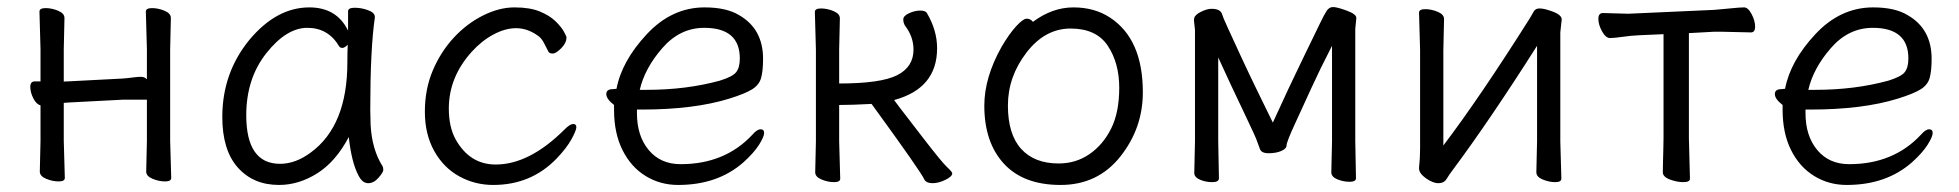

<svg xmlns="http://www.w3.org/2000/svg" viewBox="-20 -507 5561 545"><path d="M395 -20 397 -108V-224H328L174 -216L161 -215V-108L164 -2Q164 8 146.5 8Q129 8 111 0.5Q93 -7 93 -20L95 -108V-208Q83 -211 74.5 -228Q66 -245 66 -260.5Q66 -276 79 -276H95V-367L92 -474Q92 -484 109.5 -484Q127 -484 145 -476.5Q163 -469 163 -456L161 -367V-275Q164 -276 168 -276H173L327 -284Q342 -285 356.5 -287Q371 -289 380.5 -289Q390 -289 397 -282V-367L394 -474Q394 -484 411.5 -484Q429 -484 447 -476.5Q465 -469 465 -456L463 -367V-108L466 -2Q466 8 448.5 8Q431 8 413 0.5Q395 -7 395 -20Z M679 -180Q679 -42 775 -42Q819 -42 862 -74Q966 -150 966 -330Q966 -355 967 -380Q958 -371 952 -371Q946 -371 943 -375Q912 -428 852.5 -428Q793 -428 736 -356Q679 -284 679 -180ZM1044 -457Q1031 -368 1031 -195Q1031 -179 1032 -152Q1036 -82 1066 -35Q1068 -31 1068 -24.5Q1068 -18 1054.5 -2.5Q1041 13 1025 13Q1009 13 998 -8Q978 -45 970 -118Q933 -48 880.5 -15Q828 18 772 18Q699 18 655 -31.5Q611 -81 611 -175Q611 -300 688 -394Q765 -486 858 -486Q936 -486 968 -420V-475Q968 -485 987 -485Q1006 -485 1025 -478Q1044 -471 1044 -459Z M1559 -56Q1487 18 1380 18Q1328 18 1283.5 -6.5Q1239 -31 1212.5 -78.5Q1186 -126 1186 -190Q1186 -254 1208.5 -307Q1231 -360 1268 -400Q1305 -440 1351 -463Q1397 -486 1440.5 -486Q1484 -486 1512 -474.5Q1540 -463 1556.5 -447Q1573 -431 1580.5 -417.5Q1588 -404 1588 -401Q1588 -385 1573 -370Q1558 -355 1549 -355Q1540 -355 1537 -360Q1530 -374 1523 -387Q1516 -400 1505 -407Q1476 -427 1445 -427Q1414 -427 1380.5 -409Q1347 -391 1319 -360Q1254 -288 1254 -199Q1254 -147 1273 -112Q1313 -40 1387 -40Q1483 -40 1583 -140Q1598 -155 1607 -155Q1616 -155 1616 -146Q1616 -137 1602 -111.5Q1588 -86 1559 -56Z M1816 -252Q1928 -252 2023 -278Q2059 -289 2069.5 -302Q2080 -315 2080 -341Q2080 -428 1979 -428Q1910 -428 1860 -370.5Q1810 -313 1796 -252ZM1720 -254 1730 -255Q1745 -334 1816 -410Q1887 -486 1980 -486Q2042 -486 2078 -464Q2146 -425 2146 -340Q2146 -306 2140.5 -286Q2135 -266 2115 -253.5Q2095 -241 2050 -227Q1950 -196 1801 -196H1788V-186Q1788 -121 1821.5 -81Q1855 -41 1912 -41Q2038 -41 2116 -125Q2129 -140 2139 -140Q2149 -140 2149 -129.5Q2149 -119 2134.5 -96Q2120 -73 2090 -46Q2017 18 1905 18Q1854 18 1812.5 -7.5Q1771 -33 1747 -81Q1723 -129 1723 -195V-209Q1701 -226 1701 -240Q1701 -254 1720 -254Z M2294 -18 2296 -106V-366L2293 -473Q2293 -483 2310.5 -483Q2328 -483 2346 -475.5Q2364 -468 2364 -455L2362 -366V-270Q2480 -270 2526.5 -293.5Q2573 -317 2573 -366Q2573 -403 2549 -434Q2544 -442 2544 -452Q2544 -462 2560.5 -469.5Q2577 -477 2592 -477Q2607 -477 2611 -470Q2640 -421 2640 -370Q2640 -256 2518 -223Q2519 -221 2532.5 -203.5Q2546 -186 2599.5 -116.5Q2653 -47 2668 -33Q2683 -19 2683 -15Q2683 -6 2663.5 3.5Q2644 13 2627 13Q2610 13 2604 3Q2596 -17 2454 -212Q2397 -209 2362 -209V-106L2365 0Q2365 10 2347.5 10Q2330 10 2312 2.5Q2294 -5 2294 -18Z M2985 -43Q3034 -43 3072.5 -69.5Q3111 -96 3134 -142Q3157 -188 3157 -258Q3157 -328 3124.5 -377Q3092 -426 3019 -426Q2946 -426 2893.5 -357.5Q2841 -289 2841 -207.5Q2841 -126 2878.5 -84.5Q2916 -43 2985 -43ZM2912 -445Q2967 -486 3027 -486Q3087 -486 3131 -457Q3224 -396 3224 -245Q3224 -143 3160 -62.5Q3096 18 2990.5 18Q2885 18 2829.5 -42.5Q2774 -103 2774 -207Q2774 -287 2823 -374Q2844 -410 2864 -432Q2884 -454 2894.5 -454Q2905 -454 2912 -445Z M3759 -18 3761 -106V-377Q3727 -311 3703.5 -259.5Q3680 -208 3656 -156Q3632 -104 3632 -94.5Q3632 -85 3617 -78.5Q3602 -72 3581 -72Q3560 -72 3556 -85L3549 -104Q3546 -115 3509.5 -191Q3473 -267 3438 -344V-106L3440 -1Q3440 10 3421 10Q3402 10 3386 3Q3370 -4 3370 -16L3372 -106V-422L3369 -450L3370 -456Q3372 -465 3389 -473.5Q3406 -482 3419 -482Q3432 -482 3439.5 -478Q3447 -474 3449 -466.5Q3451 -459 3464 -430.5Q3477 -402 3501.5 -349Q3526 -296 3550 -247Q3574 -198 3593 -159Q3639 -260 3676.5 -337Q3714 -414 3726.5 -440Q3739 -466 3746 -476.5Q3753 -487 3764 -487Q3775 -487 3802.5 -477Q3830 -467 3830 -456L3827 -425V-106L3829 -1Q3829 9 3811 9Q3793 9 3776 2Q3759 -5 3759 -18Z M4341 -18 4343 -106V-377Q4209 -166 4104 -25Q4094 -12 4086.5 0.5Q4079 13 4063 13Q4047 13 4027.5 -1Q4008 -15 4008 -29V-31Q4011 -58 4011 -86V-364L4008 -471Q4008 -481 4025.5 -481Q4043 -481 4061 -473.5Q4079 -466 4079 -453L4077 -364V-94Q4181 -231 4323 -456Q4328 -464 4333 -473.5Q4338 -483 4349.5 -483Q4361 -483 4376 -478Q4413 -467 4413 -452L4409 -415V-106L4412 0Q4412 10 4394.5 10Q4377 10 4359 2.5Q4341 -5 4341 -18Z M4774 -115 4777 0Q4777 10 4758.5 10Q4740 10 4720 2.5Q4700 -5 4700 -18Q4700 -26 4700.5 -46.5Q4701 -67 4701.5 -87.5Q4702 -108 4702 -115V-410L4634 -407Q4610 -406 4586 -402.5Q4562 -399 4550 -399Q4538 -399 4527.5 -418Q4517 -437 4517 -453.5Q4517 -470 4530 -470L4602 -468L4846 -479Q4871 -481 4895 -483.5Q4919 -486 4930.5 -486Q4942 -486 4952 -467Q4962 -448 4962 -431.5Q4962 -415 4950 -415L4864 -417H4847L4774 -413Z M5133 -252Q5245 -252 5340 -278Q5376 -289 5386.5 -302Q5397 -315 5397 -341Q5397 -428 5296 -428Q5227 -428 5177 -370.5Q5127 -313 5113 -252ZM5037 -254 5047 -255Q5062 -334 5133 -410Q5204 -486 5297 -486Q5359 -486 5395 -464Q5463 -425 5463 -340Q5463 -306 5457.5 -286Q5452 -266 5432 -253.5Q5412 -241 5367 -227Q5267 -196 5118 -196H5105V-186Q5105 -121 5138.5 -81Q5172 -41 5229 -41Q5355 -41 5433 -125Q5446 -140 5456 -140Q5466 -140 5466 -129.5Q5466 -119 5451.5 -96Q5437 -73 5407 -46Q5334 18 5222 18Q5171 18 5129.5 -7.5Q5088 -33 5064 -81Q5040 -129 5040 -195V-209Q5018 -226 5018 -240Q5018 -254 5037 -254Z"/></svg>

Font: ToneOZ-Pinyin-WenKai-Regular
Style: Regular
Weight: 400
Designer: Fontworks Inc.
Foundry: ToneOZ
Version: Version 0.240331